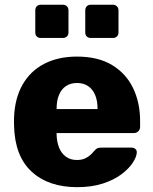

<svg xmlns="http://www.w3.org/2000/svg" viewBox="-20 -764 634 794"><path d="M299 10Q180.7 10 110.9 -54.1Q41.1 -118.2 38.1 -244.4Q37.8 -251.2 37.8 -261.9Q37.8 -272.5 38.1 -278.8Q41.3 -358 73.6 -414.4Q105.9 -470.8 163.4 -500.4Q220.9 -530 298.4 -530Q385.9 -530 443.6 -494.9Q501.4 -459.9 530.4 -399.7Q559.4 -339.5 559.4 -263.3V-238.9Q559.4 -228.3 551.9 -221Q544.5 -213.8 533.9 -213.8H214.1Q214.1 -213.1 214.1 -211Q214.1 -208.9 214.1 -206.9Q214.9 -177.5 224.2 -153.9Q233.5 -130.2 252.2 -116.3Q271 -102.4 297.7 -102.4Q317.6 -102.4 331.1 -108.5Q344.6 -114.6 353.8 -123.2Q363 -131.9 368 -138Q377 -148.5 382.6 -151Q388.3 -153.5 399.9 -153.5H524Q533.6 -153.5 540.1 -147.7Q546.6 -141.9 545.6 -132.2Q544.6 -115.1 528.9 -90.9Q513.1 -66.6 482.6 -43.5Q452 -20.4 405.9 -5.2Q359.7 10 299 10ZM214.1 -312.9H383.4V-315Q383.4 -347.5 373.4 -371.3Q363.5 -395 344.4 -407.9Q325.2 -420.8 298.4 -420.8Q271.5 -420.8 252.6 -407.9Q233.6 -395 223.9 -371.3Q214.1 -347.5 214.1 -315ZM355.2 -607Q345 -607 338.8 -613.2Q332.6 -619.3 332.6 -629.6V-721.4Q332.6 -731.4 338.8 -737.9Q345 -744.4 355.2 -744.4H447Q457 -744.4 463.5 -737.9Q470 -731.4 470 -721.4V-629.6Q470 -619.3 463.5 -613.2Q457 -607 447 -607ZM148.5 -607Q138.2 -607 132 -613.2Q125.9 -619.3 125.9 -629.6V-721.4Q125.9 -731.4 132 -737.9Q138.2 -744.4 148.5 -744.4H240.2Q250.2 -744.4 256.7 -737.9Q263.2 -731.4 263.2 -721.4V-629.6Q263.2 -619.3 256.7 -613.2Q250.2 -607 240.2 -607Z"/></svg>

Font: Rubik Light
Style: Regular
Weight: 300
Designer: Hubert and Fischer
Foundry: Hubert and Fischer
Version: Version 2.300;gftools[0.9.30]